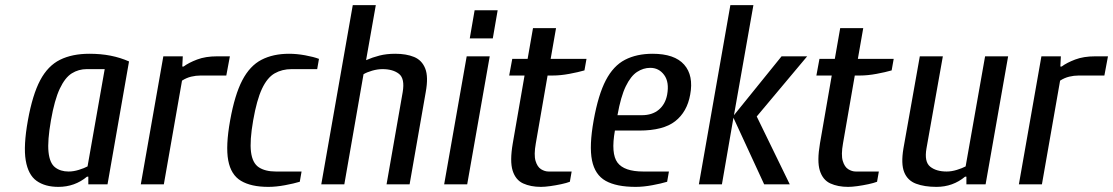

<svg xmlns="http://www.w3.org/2000/svg" viewBox="-20 -720 4348 750"><path d="M208 10Q156 10 123 -13.5Q90 -37 80.5 -93.5Q71 -150 89 -250Q107 -350 137 -406.5Q167 -463 214.5 -486.5Q262 -510 329 -510Q374 -510 412 -502.5Q450 -495 484 -480L400 0H325V-30H320Q272 10 208 10ZM248 -50Q267 -50 288 -56.5Q309 -63 322 -70L389 -450H319Q287 -450 260.5 -433.5Q234 -417 213.5 -373.5Q193 -330 179 -250Q165 -170 169.5 -126.5Q174 -83 195 -66.5Q216 -50 248 -50Z M530 0 618 -500H694L692 -460H697Q717 -475 750 -487.5Q783 -500 828 -500H878L864 -425H764Q745 -425 726.5 -420.5Q708 -416 691 -405L620 0Z M1028 10Q961 10 921.5 -13.5Q882 -37 871.5 -93.5Q861 -150 879 -250Q897 -350 926.5 -406.5Q956 -463 1001.5 -486.5Q1047 -510 1109 -510Q1139 -510 1172 -504Q1205 -498 1226 -490L1219 -450H1119Q1082 -450 1053 -433.5Q1024 -417 1003.5 -373.5Q983 -330 969 -250Q955 -170 960.5 -126.5Q966 -83 991 -66.5Q1016 -50 1058 -50H1158L1151 -10Q1128 -3 1093 3.5Q1058 10 1028 10Z M1235 0 1358 -700H1448L1410 -485Q1435 -496 1462.5 -503Q1490 -510 1524 -510Q1567 -510 1597.5 -497.5Q1628 -485 1641 -452.5Q1654 -420 1643 -360L1580 0H1490L1553 -360Q1562 -413 1538.5 -431.5Q1515 -450 1474 -450Q1455 -450 1434 -444Q1413 -438 1400 -430L1325 0Z M1815 -570 1834 -680H1924L1905 -570ZM1715 0 1803 -500H1893L1805 0Z M2093 10Q2053 10 2023.5 -3.5Q1994 -17 1982.5 -53.5Q1971 -90 1983 -160L2029 -425H1969L1981 -490H2041L2062 -610H2152L2131 -490H2271L2263 -445Q2239 -438 2204 -431.5Q2169 -425 2139 -425H2119L2073 -160Q2065 -115 2072 -91.5Q2079 -68 2093.5 -59Q2108 -50 2123 -50H2213L2206 -10Q2193 -5 2172 -0.5Q2151 4 2129.5 7Q2108 10 2093 10Z M2463 10Q2388 10 2346 -13.5Q2304 -37 2292.5 -93.5Q2281 -150 2299 -250Q2317 -350 2346.5 -406.5Q2376 -463 2421.5 -486.5Q2467 -510 2529 -510Q2615 -510 2652.5 -467.5Q2690 -425 2676 -350Q2664 -283 2617.5 -246.5Q2571 -210 2477 -210H2382Q2366 -120 2392 -85Q2418 -50 2493 -50H2593L2586 -10Q2563 -3 2528 3.5Q2493 10 2463 10ZM2392 -270H2487Q2528 -270 2553.5 -291.5Q2579 -313 2586 -350Q2595 -399 2574.5 -427Q2554 -455 2520 -455Q2493 -455 2468.5 -439Q2444 -423 2424.5 -383Q2405 -343 2392 -270Z M2710 0 2833 -700H2923L2847 -270L3033 -500H3133L2936 -265L3065 0H2965L2845 -260L2800 0Z M3293 10Q3253 10 3223.5 -3.5Q3194 -17 3182.5 -53.5Q3171 -90 3183 -160L3229 -425H3169L3181 -490H3241L3262 -610H3352L3331 -490H3471L3463 -445Q3439 -438 3404 -431.5Q3369 -425 3339 -425H3319L3273 -160Q3265 -115 3272 -91.5Q3279 -68 3293.5 -59Q3308 -50 3323 -50H3413L3406 -10Q3393 -5 3372 -0.5Q3351 4 3329.5 7Q3308 10 3293 10Z M3638 10Q3591 10 3558 -2.5Q3525 -15 3512 -47.5Q3499 -80 3509 -140L3573 -500H3663L3599 -140Q3590 -88 3613.5 -69Q3637 -50 3678 -50Q3697 -50 3718 -56.5Q3739 -63 3752 -70L3828 -500H3918L3830 0H3755V-30H3750Q3702 10 3638 10Z M3960 0 4048 -500H4124L4122 -460H4127Q4147 -475 4180 -487.5Q4213 -500 4258 -500H4308L4294 -425H4194Q4175 -425 4156.5 -420.5Q4138 -416 4121 -405L4050 0Z"/></svg>

Font: Cuprum
Style: Italic
Weight: 400
Italic angle: -10°
Designer: Jovanny Lemonad
Foundry: Jovanny Lemonad
Version: Version 3.000